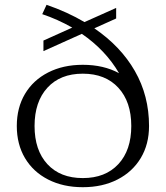

<svg xmlns="http://www.w3.org/2000/svg" viewBox="-20 -770 691 800"><path d="M601 -245Q601 -169 566.5 -111.5Q532 -54 469.5 -22Q407 10 325 10Q243 10 180.5 -22Q118 -54 84 -111.5Q50 -169 50 -245Q50 -321 84 -378.5Q118 -436 180.5 -468Q243 -500 325 -500Q412 -500 476 -465Q420 -561 321 -629L161 -557V-601L281 -655Q219 -690 156 -711L174 -750Q261 -720 332 -678L464 -737V-693L373 -652Q483 -577 542 -474Q601 -371 601 -245ZM527 -245Q527 -346 473 -404.5Q419 -463 325 -463Q231 -463 177.5 -404.5Q124 -346 124 -245Q124 -144 177.5 -86Q231 -28 325 -28Q419 -28 473 -86Q527 -144 527 -245Z"/></svg>

Font: Fahkwang Light
Style: Regular
Weight: 300
Version: Version 1.000; ttfautohint (v1.6)